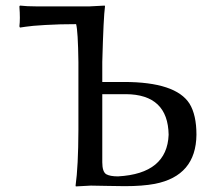

<svg xmlns="http://www.w3.org/2000/svg" viewBox="-20 -668 763 691"><path d="M348.1 -329.1V-84Q348.1 -49.8 362.3 -41Q376 -33.2 404.8 -33.2Q581.5 -43 586.9 -183.1Q584.5 -328.1 433.1 -329.1ZM301.8 -645 356.9 -647.9 357.9 -645Q352.5 -607.9 348.1 -444.8V-373H425.8Q612.3 -373 662.1 -294.9Q687 -254.4 687 -183.1Q685.5 -35.2 537.1 -6.3Q493.2 2 429.2 2Q410.2 2 361.8 1Q320.8 0 307.1 0L252.9 2.9L252 0Q261.7 -68.4 262.2 -200.2V-444.8Q260.7 -557.1 253.9 -581.1Q193.8 -581.1 143.3 -578.1Q92.8 -575.2 72.3 -571.8L51.8 -568.8L49.8 -573.2Q53.2 -599.1 49.8 -645L51.8 -647.9Q76.2 -645 111.8 -645Z"/></svg>

Font: Linux Biolinum Capitals O
Style: Small Caps
Weight: 400
Designer: Philipp H. Poll
Foundry: Philipp H. Poll
Version: Version 1.0.4